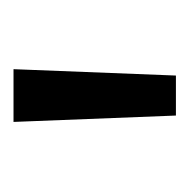

<svg xmlns="http://www.w3.org/2000/svg" viewBox="-18 -624 274 277"><g transform="rotate(-90 118.5 -486.0)"><path d="M89.8 -368.7H147.5L156.7 -603H80.6Z"/></g></svg>

Font: Now Medium
Style: Regular
Weight: 500
Designer: Alfredo Marco Pradil
Foundry: Alfredo Marco Pradil
Version: Version 1.200;hotconv 1.0.109;makeotfexe 2.5.65596